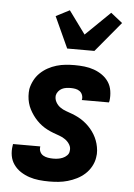

<svg xmlns="http://www.w3.org/2000/svg" viewBox="-55 -821 610 871"><g transform="rotate(5 250.0 -385.5)"><path d="M202 8Q178 8 155 5.5Q132 3 111 -4Q90 -11 71.5 -23Q53 -35 40 -53Q27 -71 23 -93.5Q19 -116 23 -140L24 -147H148V-145Q146 -133 151 -122.5Q156 -112 165.5 -106.5Q175 -101 187 -99Q199 -97 211 -97Q222 -97 232.5 -98.5Q243 -100 254 -104.5Q265 -109 273.5 -117.5Q282 -126 283 -137Q286 -153 278 -166.5Q270 -180 257.5 -189Q245 -198 230.5 -203Q216 -208 201.5 -213.5Q187 -219 173.5 -226Q160 -233 148 -242Q136 -251 125.5 -262Q115 -273 106.5 -285Q98 -297 91 -310.5Q84 -324 80 -339Q76 -354 75 -370Q74 -386 76 -402Q80 -422 90 -441.5Q100 -461 115.5 -476Q131 -491 150 -501.5Q169 -512 189.5 -518Q210 -524 230.5 -526Q251 -528 271 -528Q294 -528 316.5 -525.5Q339 -523 360 -515.5Q381 -508 398.5 -495.5Q416 -483 427.5 -465.5Q439 -448 442.5 -425.5Q446 -403 443 -380L441 -373H317L318 -375Q320 -386 316 -396.5Q312 -407 303.5 -413Q295 -419 284.5 -421Q274 -423 263 -423Q253 -423 242.5 -421.5Q232 -420 223 -415.5Q214 -411 207 -402.5Q200 -394 198 -384Q196 -368 203.5 -354Q211 -340 223.5 -331Q236 -322 250.5 -317Q265 -312 279.5 -306.5Q294 -301 307.5 -294Q321 -287 333 -278Q345 -269 355.5 -258.5Q366 -248 375 -235.5Q384 -223 390.5 -209.5Q397 -196 401 -181.5Q405 -167 406.5 -151Q408 -135 405 -119Q402 -98 391 -78Q380 -58 363.5 -43Q347 -28 327 -18Q307 -8 286 -2Q265 4 244 6Q223 8 202 8ZM231 -600 166 -742 228 -774 304 -670 416 -779 469 -737 355 -600Z"/></g></svg>

Font: Iosevka Term Curly XBd Obl
Style: Regular
Weight: 800
Italic angle: -9°
Designer: Belleve Invis
Foundry: Belleve Invis
Version: Version 32.3.0